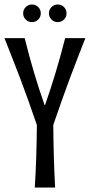

<svg xmlns="http://www.w3.org/2000/svg" viewBox="-20 -842 403 862"><path d="M363.3 -670.9Q346.2 -627.4 328.9 -582.8Q311.5 -538.1 293.5 -490Q275.4 -441.9 257.1 -389.9Q238.8 -337.9 219.2 -280.8Q219.7 -208.5 221.7 -139.4Q223.6 -70.3 227.5 0H136.2Q140.6 -70.3 142.8 -139.4Q145 -208.5 145.5 -280.8Q126 -337.9 107.4 -389.9Q88.9 -441.9 70.6 -490Q52.2 -538.1 34.7 -582.8Q17.1 -627.4 0 -670.9H90.8Q111.8 -586.4 134 -512.2Q156.2 -438 180.2 -370.1H182.1Q206.1 -438 228.5 -512.2Q251 -586.4 272.5 -670.9H363.3ZM84 -782.2Q84 -798.8 95.5 -810.3Q106.9 -821.8 123.5 -821.8Q140.1 -821.8 151.6 -810.3Q163.1 -798.8 163.1 -782.2Q163.1 -765.6 151.6 -754.2Q140.1 -742.7 123.5 -742.7Q106.9 -742.7 95.5 -754.2Q84 -765.6 84 -782.2ZM199.7 -782.2Q199.7 -798.8 211.2 -810.3Q222.7 -821.8 239.3 -821.8Q255.9 -821.8 267.3 -810.3Q278.8 -798.8 278.8 -782.2Q278.8 -765.6 267.3 -754.2Q255.9 -742.7 239.3 -742.7Q222.7 -742.7 211.2 -754.2Q199.7 -765.6 199.7 -782.2Z"/></svg>

Font: Crushed
Style: Regular
Weight: 400
Width: 3
Designer: Astigmatic (AOETI)
Foundry: Astigmatic (AOETI)
Version: Version 001.000